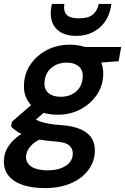

<svg xmlns="http://www.w3.org/2000/svg" viewBox="-47 -737 641 984"><path d="M183 227Q118 227 70 211Q22 195 -3.5 163Q-29 131 -27 85Q-26 47 -5.5 15Q15 -17 52 -43.5Q89 -70 141 -90L182 -33Q133 -15 110.5 11Q88 37 86 66Q86 88 99 104Q112 120 138 128Q164 136 198 136Q253 136 289 113.5Q325 91 326 51Q327 27 309 9.5Q291 -8 236 -12Q189 -15 152.5 -22.5Q116 -30 88.5 -40Q61 -50 41.5 -62.5Q22 -75 10 -89L14 -113L134 -217L211 -188L81 -76L120 -134Q131 -127 143 -121Q155 -115 170.5 -110.5Q186 -106 209.5 -102Q233 -98 266 -96Q331 -91 369.5 -73Q408 -55 424.5 -26Q441 3 439 41Q437 93 405 135.5Q373 178 316 202.5Q259 227 183 227ZM248 -149Q190 -149 151 -169.5Q112 -190 92.5 -225Q73 -260 76 -304Q78 -361 109.5 -407Q141 -453 193.5 -480.5Q246 -508 311 -508Q368 -508 407 -487.5Q446 -467 465 -432Q484 -397 482 -353Q480 -296 448.5 -250Q417 -204 365 -176.5Q313 -149 248 -149ZM264 -241Q312 -241 343.5 -268.5Q375 -296 377 -342Q379 -378 356.5 -397Q334 -416 295 -416Q247 -416 215 -388Q183 -360 181 -314Q179 -279 201.5 -260Q224 -241 264 -241ZM375 -410 367 -496H574L561 -423ZM342 -553Q295 -553 264 -571.5Q233 -590 220.5 -623.5Q208 -657 216 -701L219 -717H283Q277 -682 293.5 -662.5Q310 -643 358 -643Q406 -643 429 -662.5Q452 -682 459 -717H524L521 -700Q513 -656 489 -623Q465 -590 427.5 -571.5Q390 -553 342 -553Z"/></svg>

Font: DM Sans 28pt SemiBold
Style: Italic
Weight: 600
Italic angle: -10°
Version: Version 4.004;gftools[0.9.30]